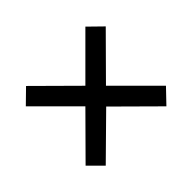

<svg xmlns="http://www.w3.org/2000/svg" viewBox="-95 -664 620 620"><g transform="rotate(45 215.0 -353.5)"><path d="M351 -537 214 -400 78 -535 32 -488 167 -353 32 -217 78 -170 214 -306 350 -171 396 -217 262 -353 399 -491Z"/></g></svg>

Font: Noto Sans Myanmar UI ExtraCondensed
Style: Regular
Weight: 400
Width: 2
Designer: Monotype Design Team
Foundry: Monotype Imaging Inc.
Version: Version 2.103